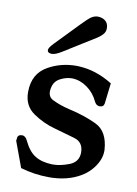

<svg xmlns="http://www.w3.org/2000/svg" viewBox="-83 -761 598 837"><g transform="rotate(10 216.0 -342.5)"><path d="M240.2 -477.5Q315.4 -473.6 387.7 -428.7L377 -337.9Q374.5 -321.8 356.9 -321.8H355Q340.8 -322.8 333 -339.8Q316.9 -374.5 285.9 -397Q254.9 -419.4 220.2 -420.9H218.8Q191.9 -420.9 166 -407.2Q140.6 -394 134.8 -366.2Q132.3 -356 132.3 -348.1Q132.3 -322.8 153.8 -312.5Q187 -295.9 231.4 -285.6Q295.9 -271.5 350.8 -245.8Q405.8 -220.2 411.1 -138.2V-133.3Q411.1 -94.7 381.3 -56.2Q349.1 -14.2 288.1 6.8Q250.5 19.5 205.1 21H191.4Q129.4 21 66.9 2.9L24.9 -110.8L26.4 -122.6Q27.3 -138.7 47.4 -138.7H49.8Q62 -136.2 69.8 -120.6Q91.3 -74.7 120.8 -56.4Q150.4 -38.1 195.8 -36.6H201.7Q233.4 -36.6 272.5 -51.8Q311 -66.9 312.5 -106.4V-109.4Q312.5 -155.3 271 -167Q219.2 -181.6 180.2 -192.9Q129.9 -206.5 85.4 -236.8Q39.1 -268.1 39.1 -328.1V-330.6Q39.6 -411.1 103 -446.3Q159.2 -478 227.5 -478Q233.9 -478 240.2 -477.5ZM151.4 -525.4Q127.4 -510.7 111.3 -510.7Q106.4 -510.7 105 -511.7Q92.3 -513.2 92.3 -524.4Q92.3 -534.7 111.8 -554.7L168.5 -613.3Q180.2 -625 211.2 -657.5Q242.2 -689.9 255.4 -697.8Q268.6 -705.6 282.7 -705.6Q293.5 -705.6 304.2 -701.2Q329.1 -690.4 329.1 -661.6Q329.1 -645 317.6 -633.3Q306.2 -621.6 294.9 -614.7Z"/></g></svg>

Font: Caudex
Style: Bold
Weight: 700
Version: Version 1.01